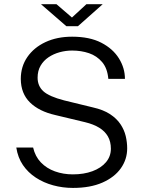

<svg xmlns="http://www.w3.org/2000/svg" viewBox="-20 -912 708 942"><path d="M338 10Q287.5 10 240.8 -2.8Q194 -15.5 155.8 -40.5Q117.5 -65.5 92.5 -102.2Q67.5 -139 60 -188H142.5Q152.5 -144.5 180.5 -115.2Q208.5 -86 249.5 -71.2Q290.5 -56.5 337.5 -56.5Q391.5 -56.5 433.5 -72Q475.5 -87.5 499.8 -116Q524 -144.5 524 -182.5Q524 -217 509.5 -242.5Q495 -268 467 -285.2Q439 -302.5 397.5 -312.5L251.5 -347.5Q172 -365.5 127.2 -409.2Q82.5 -453 82 -524.5Q82 -585.5 114.2 -632.2Q146.5 -679 203.2 -705.5Q260 -732 334 -732Q419.5 -732 476.8 -702.5Q534 -673 563.5 -625.5Q593 -578 593 -525H511.5Q507 -577 481 -607.5Q455 -638 416.8 -651Q378.5 -664 334 -664Q303 -664 272.8 -655.8Q242.5 -647.5 218 -631Q193.5 -614.5 179 -589.5Q164.5 -564.5 164.5 -531Q164.5 -490 192.8 -464.2Q221 -438.5 294.5 -419.5L436 -385Q487 -373.5 519.8 -352Q552.5 -330.5 571 -302.8Q589.5 -275 596.8 -244.5Q604 -214 604 -184Q604 -130.5 573 -86.5Q542 -42.5 482.5 -16.2Q423 10 338 10ZM305.5 -783.5 181 -891.5H257L333 -826L404 -891.5H484L362.5 -783.5Z"/></svg>

Font: Public Sans Light
Style: Regular
Weight: 300
Designer: The Public Sans Project Authors: Dan O. Williams and USWDS (Libre Franklin designed by Pablo Impallari and Rodrigo Fuenz
Version: Version 1.007